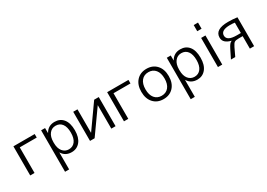

<svg xmlns="http://www.w3.org/2000/svg" viewBox="8 -1749 4132 2969"><g transform="rotate(-30 2074.0 -265.0)"><path d="M75 -520H455V-457H152V0H75Z M813 10Q700 10 645 -81H643V220H570V-520H640L641 -432H643Q698 -530 813 -530Q911 -530 967 -460.5Q1023 -391 1023 -260Q1023 -132 965.5 -61Q908 10 813 10ZM951 -260Q951 -362 910.5 -416Q870 -470 797 -470Q728 -470 685.5 -416Q643 -362 643 -267V-253Q643 -156 686 -103Q729 -50 797 -50Q868 -50 909.5 -104.5Q951 -159 951 -260Z M1219 -102H1221L1517 -520H1599V0H1523V-418H1522L1225 0H1143V-520H1219Z M1749 -520H2129V-457H1826V0H1749Z M2578.5 -414.5Q2533 -470 2454 -470Q2375 -470 2329.5 -414.5Q2284 -359 2284 -260Q2284 -161 2329.5 -105.5Q2375 -50 2454 -50Q2533 -50 2578.5 -105.5Q2624 -161 2624 -260Q2624 -359 2578.5 -414.5ZM2632 -63Q2565 10 2454 10Q2343 10 2276 -63Q2209 -136 2209 -260Q2209 -384 2276 -457Q2343 -530 2454 -530Q2565 -530 2632 -457Q2699 -384 2699 -260Q2699 -136 2632 -63Z M3057 10Q2944 10 2889 -81H2887V220H2814V-520H2884L2885 -432H2887Q2942 -530 3057 -530Q3155 -530 3211 -460.5Q3267 -391 3267 -260Q3267 -132 3209.5 -61Q3152 10 3057 10ZM3195 -260Q3195 -362 3154.5 -416Q3114 -470 3041 -470Q2972 -470 2929.5 -416Q2887 -362 2887 -267V-253Q2887 -156 2930 -103Q2973 -50 3041 -50Q3112 -50 3153.5 -104.5Q3195 -159 3195 -260Z M3427 0V-520H3504V0ZM3427 -640V-750H3504V-640Z M3813 -248Q3753 -261 3714.5 -293.5Q3676 -326 3676 -381Q3676 -527 3911 -527Q3994 -527 4073 -516V0H3997V-223H3928Q3873 -223 3851.5 -209.5Q3830 -196 3803 -141L3736 0H3659L3732 -147Q3756 -195 3773.5 -216Q3791 -237 3813 -246ZM3997 -279V-464Q3957 -470 3914 -470Q3749 -470 3749 -375Q3749 -279 3925 -279Z"/></g></svg>

Font: M PLUS 1p
Style: Regular
Weight: 400
Version: Version 1.062